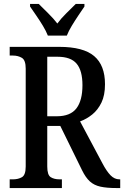

<svg xmlns="http://www.w3.org/2000/svg" viewBox="-20 -951 628 971"><path d="M29 0V-44H46Q72 -44 91 -55Q110 -66 110 -109V-604Q110 -647 90.5 -658.5Q71 -670 46 -670H29V-714H280Q401 -714 456 -667.5Q511 -621 511 -525Q511 -469 493 -432Q475 -395 446.5 -372Q418 -349 385 -337L498 -125Q519 -85 539 -64.5Q559 -44 584 -44H588V0H569Q520 0 488 -7Q456 -14 434.5 -33.5Q413 -53 395 -90L285 -314H219V-109Q219 -66 236.5 -55Q254 -44 281 -44H293V0ZM267 -363Q336 -363 366.5 -403Q397 -443 397 -520Q397 -594 367.5 -629Q338 -664 271 -664H219V-363ZM222 -771Q213 -794 197 -820.5Q181 -847 163 -873Q145 -899 132 -918V-931H176Q198 -909 224 -883.5Q250 -858 270 -832Q289 -858 315 -883.5Q341 -909 363 -931H407V-918Q394 -899 376.5 -873Q359 -847 343 -820.5Q327 -794 318 -771Z"/></svg>

Font: Noto Serif Lao Condensed Medium
Style: Regular
Weight: 500
Width: 3
Designer: Monotype Design Team
Foundry: Monotype Imaging Inc.
Version: Version 2.003; ttfautohint (v1.8.4.7-5d5b)